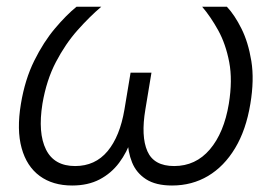

<svg xmlns="http://www.w3.org/2000/svg" viewBox="-20 -556 833 583"><path d="M199.2 7.3Q140.1 7.3 100.6 -21.7Q61 -50.8 45.7 -106.2Q30.3 -161.6 43.5 -240.7Q55.7 -314.5 84 -371.6Q112.3 -428.7 147 -469.7Q181.6 -510.7 212.4 -535.6H287.6Q252 -505.4 215.3 -464.1Q178.7 -422.9 149.9 -367.9Q121.1 -313 108.9 -241.2Q94.7 -152.3 119.6 -102.1Q144.5 -51.8 208 -51.8Q269 -51.8 306.6 -96.9Q344.2 -142.1 357.9 -223.6L376.5 -335.4H439.9L421.4 -223.6Q407.7 -142.1 427.5 -96.9Q447.3 -51.8 508.8 -51.8Q574.2 -51.8 617.2 -102.3Q660.2 -152.8 674.8 -240.7Q686.5 -312.5 676 -367.4Q665.5 -422.4 642.6 -463.9Q619.6 -505.4 593.8 -535.6H668.9Q692.4 -510.7 713.1 -469.2Q733.9 -427.7 743.2 -370.6Q752.4 -313.5 740.2 -240.7Q727.1 -161.1 693.8 -106Q660.6 -50.8 611.8 -21.7Q563 7.3 502.4 7.3Q453.1 7.3 423.6 -11.7Q394 -30.8 381.1 -62.7Q368.2 -94.7 367.2 -134.3H379.4Q365.7 -93.8 341.8 -61.8Q317.9 -29.8 282.5 -11.2Q247.1 7.3 199.2 7.3Z"/></svg>

Font: Inter 20pt Light
Style: Italic
Weight: 300
Italic angle: -9.3988°
Version: Version 4.001;git-66647c0bb